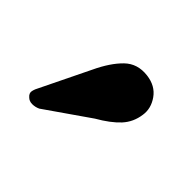

<svg xmlns="http://www.w3.org/2000/svg" viewBox="-61 -802 366 366"><g transform="rotate(45 122.0 -619.0)"><path d="M81.5 -649.5Q97 -682.5 115.8 -700.8Q134.5 -719 163 -715.5Q188 -712.5 200.8 -694.5Q213.5 -676.5 210.5 -657Q207.5 -634.5 192.8 -618.5Q178 -602.5 151 -587L62.5 -525.5Q55 -522 47 -522Q39 -522 34 -527Q27.5 -532.5 29 -539.2Q30.5 -546 34.5 -553Z"/></g></svg>

Font: Fraunces 9pt SemiBold
Style: Regular
Weight: 600
Version: Version 1.000;[b76b70a41]